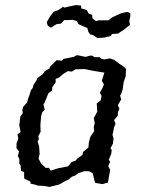

<svg xmlns="http://www.w3.org/2000/svg" viewBox="-20 -726 556 756"><path d="M211 1 175 10 153 6 129 5 118 1 100 -3V-11L76 -22L75 -28V-49L63 -53L61 -75L56 -82V-100L50 -112L55 -129L45 -142V-161L52 -180L49 -197L61 -206L56 -233L60 -267L70 -281L68 -291L71 -305L87 -323L90 -335L97 -355L102 -371L109 -380L112 -392L125 -412L127 -418L148 -434L157 -446L174 -456L178 -464L203 -489L224 -487L230 -494L270 -502L283 -509L317 -502L335 -507H342L353 -501H371L380 -494L391 -492L413 -496L430 -490L451 -474L464 -466L476 -455L475 -426L467 -403L463 -374L458 -359L453 -349L457 -334L444 -312L450 -298L444 -283V-271L429 -253L435 -239L429 -224L426 -209L423 -195L427 -181L425 -161L415 -142L420 -135L418 -120L408 -96L414 -90L406 -72L414 -57L410 -37L405 -7L383 -1L355 -6L352 -15L345 -44L330 -52H311L289 -44L276 -35L263 -30L247 -17L240 -15L218 -2ZM180 -54 207 -63 248 -71 262 -88 277 -93 287 -104 305 -116 307 -128 328 -145 330 -166 336 -188 351 -210 349 -225 353 -242 349 -261 356 -273 363 -287 362 -299 361 -319 376 -330 380 -348 373 -361 385 -382 389 -394 381 -408 391 -440 342 -448 319 -453 310 -454 277 -453 263 -444 247 -446 228 -434 213 -421 199 -415V-401L186 -383L185 -370L170 -358L165 -345L155 -321L151 -315L156 -294L146 -283L142 -269L139 -233L140 -207L131 -190L133 -178L128 -169L134 -150L136 -120L132 -101L142 -82L160 -65H173ZM328 -600 324 -616 309 -622 289 -631 283 -643 265 -648 248 -647H233L220 -633L203 -631L180 -617L168 -625L164 -639L179 -664L192 -680L209 -686L228 -699L234 -696L250 -700L279 -706L299 -704L300 -693L322 -686L329 -673L343 -667L344 -654L358 -643L370 -646H407L419 -656L431 -662L444 -668L460 -675L482 -679L493 -674V-661L489 -643L492 -628L479 -618L464 -606L460 -604L445 -594L421 -592L416 -584L390 -578L364 -576L346 -588L335 -591Z"/></svg>

Font: Winky Rough Light
Style: Italic
Weight: 300
Italic angle: -8.97852°
Designer: Simon Atzbach
Foundry: typofactur
Version: Version 1.206; ttfautohint (v1.8.4.7-5d5b)